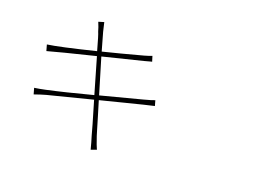

<svg xmlns="http://www.w3.org/2000/svg" viewBox="-102 -974 1704 1208"><g transform="rotate(15 750.0 -370.0)"><path d="M451.2 -549.8Q206.1 -511.7 135.7 -498L127.9 -539.1Q207 -543 444.3 -580.1Q425.8 -681.6 418.9 -700.2Q414.1 -727.5 403.3 -760.7L440.4 -768.6Q440.4 -765.6 449.2 -708Q455.1 -672.9 472.7 -585Q580.1 -601.6 738.3 -629.9Q764.6 -634.8 788.1 -641.6L795.9 -605.5Q793 -605.5 785.6 -604Q778.3 -602.5 766.6 -600.6Q754.9 -598.6 745.1 -596.7L478.5 -554.7L528.3 -314.5Q668.9 -337.9 803.7 -361.3Q860.4 -371.1 877.9 -377L884.8 -340.8Q825.2 -333 709.5 -313.5Q593.8 -293.9 534.2 -285.2Q544.9 -236.3 555.7 -182.6Q566.4 -128.9 572.8 -99.1Q579.1 -69.3 580.1 -64.5Q595.7 0 603.5 19.5L565.4 29.3Q557.6 -18.6 548.8 -57.6Q543.9 -90.8 504.9 -280.3Q398.4 -263.7 206.1 -231.4Q173.8 -225.6 128.9 -213.9L121.1 -254.9Q156.2 -256.8 194.3 -261.7Q311.5 -276.4 499 -308.6Q491.2 -351.6 474.1 -434.1Q457 -516.6 451.2 -549.8Z"/></g></svg>

Font: Bpmf Zihi Sans ExtraLight
Style: ExtraLight
Weight: 250
Foundry: But Ko
Version: Version 1.320